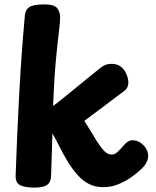

<svg xmlns="http://www.w3.org/2000/svg" viewBox="-20 -842 710 872"><path d="M93 -772Q95 -798 113.5 -810Q132 -822 183 -822Q227 -822 240 -804.5Q253 -787 253 -763Q253 -739 247 -692.5Q241 -646 233.5 -565.5Q226 -485 221 -361Q226 -364 242 -376.5Q258 -389 280 -407Q302 -425 328 -446Q354 -467 380 -488.5Q406 -510 429 -528Q444 -541 457 -546.5Q470 -552 487 -552Q509 -552 524 -542.5Q539 -533 547.5 -518.5Q556 -504 559.5 -490.5Q563 -477 563 -468Q563 -458 559.5 -448Q556 -438 543 -428Q530 -418 513 -405.5Q496 -393 477 -378.5Q458 -364 438 -349Q418 -334 399 -320Q380 -306 363 -293Q376 -273 390.5 -249Q405 -225 419 -202Q432 -182 443 -168Q454 -154 464.5 -147Q475 -140 487 -140Q501 -140 514.5 -152.5Q528 -165 543 -183Q551 -193 561 -199Q571 -205 582 -205Q601 -205 617 -194.5Q633 -184 643 -168Q653 -152 653 -135Q653 -118 644 -102Q635 -86 621 -74Q602 -55 574.5 -36Q547 -17 515.5 -4.5Q484 8 450 8Q412 8 384 -6.5Q356 -21 333.5 -46Q311 -71 290 -104Q265 -146 250 -176.5Q235 -207 218 -236Q217 -183 215 -134Q213 -85 212 -44Q211 -13 193 -1.5Q175 10 138 10Q91 10 70.5 -1.5Q50 -13 51 -44Q57 -223 67 -410.5Q77 -598 93 -772Z"/></svg>

Font: Playpen Sans
Style: Bold
Weight: 700
Designer: Laura Meseguer, Veronika Burian, José Scaglione
Foundry: TypeTogether
Version: Version 1.001